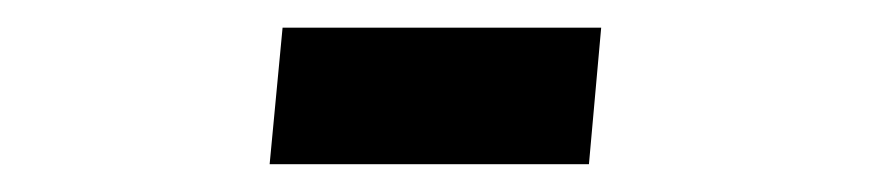

<svg xmlns="http://www.w3.org/2000/svg" viewBox="-20 -118 626 138"><path d="M173.8 0 183.1 -98.1H412.1L403.3 0Z"/></svg>

Font: Cascadia Mono NF SemiBold
Style: Regular
Weight: 600
Monospace: yes
Designer: Aaron Bell
Foundry: Saja Typeworks
Version: Version 2404.023; ttfautohint (v1.8.4)